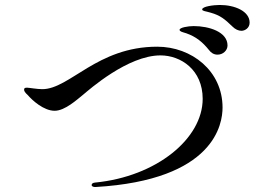

<svg xmlns="http://www.w3.org/2000/svg" viewBox="-20 -754 1040 773"><path d="M952 -630C966 -630 985 -641 985 -663C985 -709 925 -734 865 -734C840 -734 794 -728 794 -716C794 -709 809 -709 828 -703C867 -692 885 -677 916 -647C927 -636 940 -630 952 -630ZM856 -534C878 -534 896 -551 896 -571C896 -626 821 -649 760 -649C737 -649 703 -643 703 -634C703 -627 714 -625 730 -620C770 -606 796 -584 821 -553C830 -541 841 -534 856 -534ZM364 -1C846 -29 876 -257 876 -321C876 -468 752 -566 613 -566C370 -566 261 -395 150 -395C130 -395 96 -401 89 -401C80 -401 77 -399 77 -393C77 -387 81 -381 92 -371C110 -350 156 -308 200 -308C242 -308 291 -354 315 -373C338 -392 494 -531 626 -531C708 -531 796 -473 796 -356C796 -196 610 -43 363 -19C354 -18 349 -15 349 -9C349 -3 357 -1 364 -1Z"/></svg>

Font: Shippori Mincho OTF Medium
Style: Regular
Weight: 500
Designer: FONTDASU
Foundry: FONTDASU / Google Inc. / but / Adobe
Version: Version 3.300;hotconv 1.0.109;makeotfexe 2.5.65596